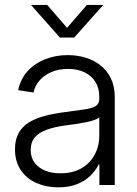

<svg xmlns="http://www.w3.org/2000/svg" viewBox="-20 -765 567 794"><path d="M220.7 9.8Q171.4 9.8 130.9 -8.1Q90.3 -25.9 66.2 -61.3Q42 -96.7 42 -147.9Q42 -188.5 57.4 -215.3Q72.8 -242.2 100.6 -259.3Q128.4 -276.4 166.7 -286.1Q205.1 -295.9 251 -301.8Q297.9 -308.1 328.9 -312.5Q359.9 -316.9 375.2 -326.2Q390.6 -335.4 390.6 -356V-365.7Q390.6 -399.9 375 -425.5Q359.4 -451.2 330.3 -465.6Q301.3 -480 261.2 -480Q222.2 -480 191.9 -466.8Q161.6 -453.6 142.8 -431.4Q124 -409.2 118.7 -382.3L55.2 -392.1Q64.5 -437.5 93.5 -470Q122.6 -502.4 166 -519.8Q209.5 -537.1 260.3 -537.1Q298.8 -537.1 333.7 -526.6Q368.7 -516.1 395.8 -494.6Q422.9 -473.1 438.7 -440.4Q454.6 -407.7 454.6 -363.3V0H391.1V-85H388.2Q376.5 -61 354.5 -39.1Q332.5 -17.1 299.3 -3.7Q266.1 9.8 220.7 9.8ZM229.5 -48.3Q280.3 -48.3 316.2 -68.8Q352.1 -89.4 371.3 -125Q390.6 -160.6 390.6 -205.1V-279.8Q383.8 -273.4 369.1 -268.3Q354.5 -263.2 334.7 -259.3Q314.9 -255.4 292.7 -252Q270.5 -248.5 249.5 -246.1Q205.1 -240.2 173.1 -228.5Q141.1 -216.8 124 -196.8Q106.9 -176.8 106.9 -145Q106.9 -114.3 122.8 -92.5Q138.7 -70.8 166.3 -59.6Q193.8 -48.3 229.5 -48.3ZM175.3 -744.6 257.3 -649.9 339.4 -744.6H405.3V-742.7L287.1 -609.9H227.5L109.9 -742.7V-744.6Z"/></svg>

Font: Inter 24pt Light
Style: Regular
Weight: 300
Designer: Rasmus Andersson
Foundry: rsms
Version: Version 4.001;git-66647c0bb